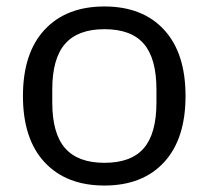

<svg xmlns="http://www.w3.org/2000/svg" viewBox="-20 -564 646 594"><path d="M303 10Q185 10 118 -62Q51 -134 51 -267Q51 -400 118 -472Q185 -544 303 -544Q421 -544 487.5 -472Q554 -400 554 -267Q554 -134 487.5 -62Q421 10 303 10ZM303.1 -60.3Q386 -60.3 425 -105.6Q464 -151 464 -247.1V-286.9Q464 -383 425 -428.4Q386 -473.7 303.1 -473.7Q221 -473.7 181.4 -428.4Q141.7 -383 141.7 -286.9V-247.1Q141.7 -151 181.4 -105.6Q221 -60.3 303.1 -60.3Z"/></svg>

Font: Mozilla Text ExtraLight
Style: Regular
Weight: 200
Designer: Studio DRAMA
Foundry: Studio DRAMA
Version: Version 1.000